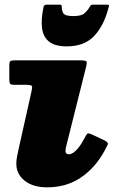

<svg xmlns="http://www.w3.org/2000/svg" viewBox="-20 -779 506 824"><path d="M267 -580Q341.5 -580 383.8 -624.2Q426 -668.5 446 -747Q448.5 -754.5 447.5 -756.8Q446.5 -759 438.5 -759H380Q371 -759 368.5 -755.2Q366 -751.5 362 -744.5Q355 -733 342 -721.5Q329 -710 294.5 -710Q258 -710 251.2 -723Q244.5 -736 245 -751Q245.5 -759 237.5 -759H180.5Q169 -759 167 -749.5Q155.5 -696 160.5 -658Q165.5 -620 191 -600Q216.5 -580 267 -580ZM349 -490Q354.5 -511 350.8 -515.5Q347 -520 322.5 -520H43.5Q29.5 -520 24.8 -516.8Q20 -513.5 20 -499V-440Q20 -423.5 23.8 -419.2Q27.5 -415 43.5 -415H91.5Q114 -415 116.8 -409.8Q119.5 -404.5 115 -386L60 -140Q57.5 -128.5 53.8 -110Q50 -91.5 50 -77Q50 -32 85.8 -3.5Q121.5 25 183 25Q264.5 25 327 -17Q389.5 -59 429.5 -133.5Q437.5 -148.5 442 -158Q446.5 -167.5 429.5 -176L377.5 -200.5Q358.5 -209.5 354.5 -205.2Q350.5 -201 341.5 -184Q329.5 -161 317.8 -146.2Q306 -131.5 295.5 -124.2Q285 -117 275 -117Q261 -117 261 -131Q261 -135 262 -140.8Q263 -146.5 264 -151Z"/></svg>

Font: Besley Black
Style: Italic
Weight: 900
Italic angle: -13°
Designer: Owen Earl
Foundry: indestructible type*
Version: Version 2.001